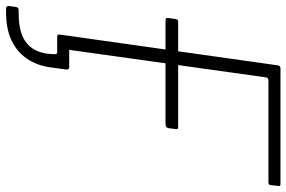

<svg xmlns="http://www.w3.org/2000/svg" viewBox="-192 -605 952 638"><g transform="rotate(90 284.0 -286.0)"><path d="M-6 170Q-16 170 -15 161L-12 138Q-11 128 -1 128H11Q55 128 84.5 115.5Q114 103 129.5 76Q145 49 145 7Q145 0 139 0H95L117 -51Q116 -40 123 -40H188Q197 -40 196 -30L189 21Q183 67 160 100.5Q137 134 98.5 152Q60 170 5 170ZM182 -732Q183 -742 192 -742H577Q584 -742 583 -735L580 -709Q579 -702 571 -702H233Q223 -702 222 -693L126 -7Q125 0 118 0H88Q83 0 81 -2Q79 -4 80 -10ZM394 -394 391 -371Q390 -360 376 -360H33Q27 -360 25.5 -362.5Q24 -365 25 -370L28 -393Q30 -402 36 -402H388Q396 -402 394 -394Z"/></g></svg>

Font: Libre Franklin Thin
Style: Italic
Weight: 100
Italic angle: -8°
Designer: Pablo Impallari, Rodrigo Fuenzalida, Nhung Nguyen
Foundry: Impallari Type
Version: Version 3.000